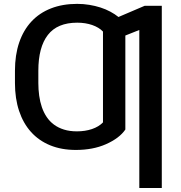

<svg xmlns="http://www.w3.org/2000/svg" viewBox="-20 -757 927 982"><path d="M56.5 -332V-395.2Q56.5 -475.9 78.1 -539.4Q99.8 -603 140.8 -647Q181.8 -691.1 240.9 -714.1Q300.1 -737.2 374.6 -737.2Q406.6 -737.2 436.8 -732.2Q467 -727.3 494 -718.6Q521 -709.9 544.2 -697.4Q567.5 -685 585.9 -670.1L719.8 -727.3H807.5V204.5H692.5V-603.7L621.1 -575.3V-94.5Q590.6 -49.7 521.3 -19.2Q455.3 9.9 367.9 9.9Q294.4 9.9 236.5 -13.8Q178.6 -37.6 138.7 -82Q98.7 -126.4 77.6 -189.8Q56.5 -253.2 56.5 -332ZM176.1 -395.2V-332Q176.1 -299 180.4 -267.8Q184.7 -236.5 194.1 -209Q203.5 -181.5 218.8 -158.7Q234 -136 256 -119.7Q278.1 -103.3 307.2 -94.3Q336.3 -85.2 373.6 -85.2Q415.5 -85.2 450.3 -96.9Q485.1 -108.7 506.7 -131V-595.5Q496.8 -606.2 482.6 -614.7Q468.4 -623.2 451.5 -629.1Q434.7 -634.9 415.3 -638Q396 -641 375 -641Q273.4 -641 224.8 -578.3Q176.1 -515.6 176.1 -395.2Z"/></svg>

Font: Inter P Medium
Style: Regular
Weight: 500
Designer: Rasmus Andersson
Foundry: rsms
Version: Version 3.018;git-588b23468